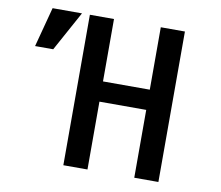

<svg xmlns="http://www.w3.org/2000/svg" viewBox="-86 -889 1172 1018"><g transform="rotate(10 500.0 -380.0)"><path d="M317.4 24.9V-785.2H447.3V-449.2H699.2V-785.2H829.1V24.9H699.2V-340.3H447.3V24.9ZM60.1 -571.3 116.7 -785.2H274.9L157.7 -571.3Z"/></g></svg>

Font: BIZ UDGothic
Style: Bold
Weight: 700
Monospace: yes
Designer: TypeBank Co., Ltd.
Foundry: Morisawa Inc.
Version: Version 1.05